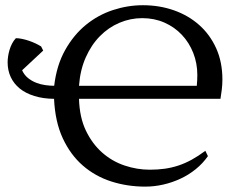

<svg xmlns="http://www.w3.org/2000/svg" viewBox="-20 -693 918 725"><path d="M519.5 -673.3Q582 -673.3 636.7 -654.1Q691.4 -634.8 732.2 -598.6Q772.9 -562.5 796.4 -510.5Q819.8 -458.5 819.8 -393.1Q819.8 -373.5 817.4 -354Q814.9 -334.5 812.5 -319.8H278.3Q280.3 -250 304.4 -199.7Q328.6 -149.4 366.2 -116.5Q403.8 -83.5 450.7 -67.9Q497.6 -52.2 545.4 -52.2Q575.7 -52.2 602.1 -55.9Q628.4 -59.6 653.6 -67.9Q678.7 -76.2 703.6 -89.8Q728.5 -103.5 755.4 -123.5L765.1 -103.5Q746.1 -76.2 719.7 -54.7Q693.4 -33.2 662.1 -18.6Q630.9 -3.9 596.7 3.9Q562.5 11.7 528.3 11.7Q460.9 11.7 400.1 -7.8Q339.4 -27.3 292.7 -67.9Q246.1 -108.4 217 -170.9Q188 -233.4 184.1 -319.8Q142.1 -320.3 109.4 -330.6Q76.7 -340.8 54.4 -358.9Q32.2 -377 20.5 -402.1Q8.8 -427.2 8.8 -457.5Q8.8 -467.8 10.5 -479.7Q12.2 -491.7 15.9 -504.2Q19.5 -516.6 25.4 -528.1Q31.2 -539.6 40 -548.8Q50.8 -548.8 63.5 -546.1Q76.2 -543.5 89.1 -539.1Q102.1 -534.7 114 -529.1Q126 -523.4 135.3 -517.6L143.1 -502L63.5 -427.7Q71.3 -410.2 85.4 -398.7Q99.6 -387.2 116.5 -380.6Q133.3 -374 151.1 -371.6Q168.9 -369.1 184.6 -369.1Q193.8 -446.8 226.1 -504.2Q258.3 -561.5 304.4 -599.1Q350.6 -636.7 406.5 -655Q462.4 -673.3 519.5 -673.3ZM517.1 -624.5Q472.2 -624.5 430.9 -606.9Q389.6 -589.4 357.2 -556.4Q324.7 -523.4 303.7 -476.1Q282.7 -428.7 278.3 -369.1H723.1Q724.1 -378.9 724.6 -389.9Q725.1 -400.9 725.1 -410.2Q725.1 -454.1 709.7 -493.2Q694.3 -532.2 666.7 -561.5Q639.2 -590.8 600.8 -607.7Q562.5 -624.5 517.1 -624.5Z"/></svg>

Font: PT Astra Serif
Style: Regular
Weight: 400
Designer: A.Korolkova, I. Chaeva
Foundry: ParaType Ltd
Version: Version 1.002